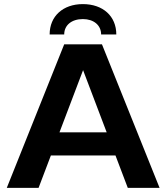

<svg xmlns="http://www.w3.org/2000/svg" viewBox="-20 -916 810 936"><path d="M477 -700H293L13 0H168L228 -158H543L603 0H758ZM473 -748H547C547 -837 482 -896 384 -896C287 -896 222 -837 222 -748H293C293 -793 329 -823 384 -823C437 -823 473 -793 473 -748ZM270 -271 385 -574 500 -271Z"/></svg>

Font: Goli SemiBold
Style: Regular
Weight: 600
Designer: jaikishan Patel
Foundry: MagicType
Version: Version 1.000;Glyphs 3.2 (3242)